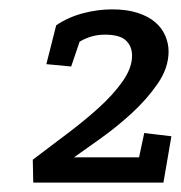

<svg xmlns="http://www.w3.org/2000/svg" viewBox="-20 -805 386 410"><path d="M79 -668 100 -751Q125 -768 156.5 -776.5Q188 -785 220 -785Q251 -785 274 -777.5Q297 -770 311.5 -757.5Q326 -745 333 -728.5Q340 -712 340 -695Q340 -660 316.5 -626Q293 -592 260 -562Q227 -532 193 -508Q159 -484 138 -469H277L288 -521L346 -514L329 -415H51L50 -464Q84 -490 121.5 -518Q159 -546 190.5 -574.5Q222 -603 242 -631.5Q262 -660 262 -686Q262 -706 249 -718.5Q236 -731 204 -731Q175 -731 150 -716L132 -663Z"/></svg>

Font: Zilla Slab Medium
Style: Regular
Weight: 500
Designer: Typotheque.com
Foundry: Typotheque type foundry
Version: Version 1.1; 2017